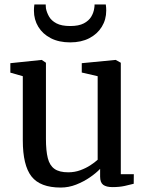

<svg xmlns="http://www.w3.org/2000/svg" viewBox="-20 -832 661 863"><path d="M485.5 9Q458 9 444 -1.2Q430 -11.5 430 -38V-73Q412 -54 384 -34.8Q356 -15.5 322.2 -2.2Q288.5 11 253 11Q160.5 11 121.5 -39Q82.5 -89 82.5 -201V-489.5L26.5 -505.5V-548L165.5 -562.5H168L186.5 -550V-208Q186.5 -154.5 194.8 -121.5Q203 -88.5 224.8 -73Q246.5 -57.5 286.5 -57.5Q315.5 -57.5 340.8 -66.8Q366 -76 386 -89Q406 -102 419 -114V-489.5L347.5 -506V-548L497.5 -562.5H500.5L523 -550V-49H581.5L581 -6Q564 -1.5 540.2 3.8Q516.5 9 485.5 9ZM295.5 -641.5Q245 -641.5 208.5 -660.2Q172 -679 152.2 -711.5Q132.5 -744 132.5 -784Q132.5 -791 133 -798.5Q133.5 -806 134.5 -812H185.5Q185.5 -808.5 185.8 -804.2Q186 -800 186.5 -794.5Q190 -776 200.5 -757.5Q211 -739 233.8 -727Q256.5 -715 295.5 -715Q334 -715 356.8 -727Q379.5 -739 390.2 -757.2Q401 -775.5 403.5 -794.5Q404.5 -800 404.8 -804.2Q405 -808.5 405 -812H455.5Q456.5 -806 457 -798.5Q457.5 -791 457.5 -784.5Q457.5 -744 437.5 -711.5Q417.5 -679 381.2 -660.2Q345 -641.5 295.5 -641.5Z"/></svg>

Font: Merriweather 28pt
Style: Regular
Weight: 400
Version: Version 2.100